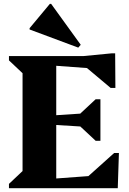

<svg xmlns="http://www.w3.org/2000/svg" viewBox="-20 -983 676 1003"><path d="M26.8 0V-22.4L97.8 -89.4V-600.6L26.8 -667.6V-690H273.8V0ZM223.8 0V-47L560.8 -71.8V0ZM422.6 0V-45.8L576.4 -183.8H601.2L595.2 0ZM475.8 -317.6 222 -333.2V-377.8L475.8 -394.4ZM479.8 -247.4 385.4 -335.4V-376.6L479.8 -464.6H504.6V-247.4ZM560.8 -618.2 223.8 -643V-690H560.8ZM558 -523.6 415.2 -643.6V-690L563.4 -704.4H581.6L582.8 -523.6ZM388.8 -734.2 134.6 -829V-835.8L240.4 -962.8H247.2L401.8 -749Z"/></svg>

Font: Platypi Light
Style: Regular
Weight: 300
Designer: David Sargent
Foundry: Bolt Cutter Type
Version: Version 1.200